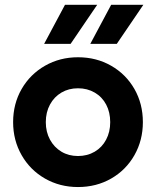

<svg xmlns="http://www.w3.org/2000/svg" viewBox="-20 -752 639 786"><path d="M33.7 -252Q33.7 -327.1 68.6 -387.7Q103.5 -448.2 164.3 -482.9Q225 -517.6 299.3 -517.6Q374.4 -517.6 435 -482.9Q495.6 -448.2 530.3 -387.7Q564.9 -327.1 564.9 -252Q564.9 -177.7 530.3 -116.7Q495.6 -55.7 435 -21Q374.4 13.7 299.3 13.7Q225 13.7 164.3 -21Q103.5 -55.7 68.6 -116.7Q33.7 -177.7 33.7 -252ZM431.2 -252Q431.2 -292.5 414.6 -324Q397.9 -355.5 367.7 -373Q337.4 -390.6 299.3 -390.6Q261.2 -390.6 231.4 -373Q201.7 -355.5 184.6 -324Q167.5 -292.5 167.5 -252Q167.5 -211.9 184.6 -180.4Q201.7 -148.9 231.4 -131.1Q261.1 -113.3 299.3 -113.3Q337.4 -113.3 367.7 -131Q397.9 -148.8 414.5 -180.4Q431.2 -211.9 431.2 -252ZM566.9 -732.4H435.1L349.6 -572.3H458ZM377.9 -732.4H246.1L160.6 -572.3H269Z"/></svg>

Font: Wanted Sans Std Variable
Style: Regular
Weight: 400
Designer: Original Design by Kil Hyung-jin and Kang Hanbin, Wanted Lab, Inc;
Foundry: Wanted Lab, Inc.
Version: Version 1.003;Glyphs 3.2 (3227)